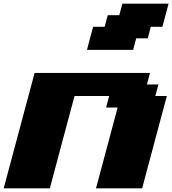

<svg xmlns="http://www.w3.org/2000/svg" viewBox="-20 -1020 933 1040"><path d="M500 0H750Q772 -83 816.7 -250Q861.3 -417 883.8 -500H821.3L838.4 -562.5H775.9L792.5 -625H167.5Q139.6 -520.5 83.7 -312.3Q27.8 -104 0 0H250Q272 -83 316.7 -250Q361.3 -417 383.8 -500H571.3L554.7 -437.5H617.2ZM451.2 -750H701.2L717.8 -812.5H780.3L796.9 -875H859.4Q865.2 -896 876.5 -937.5Q887.7 -979 893.1 -1000H643.1L626 -937.5H563.5L546.9 -875H484.4Q478.5 -854 467.5 -812.5Q456.5 -771 451.2 -750Z"/></svg>

Font: Faithful 32x
Style: BoldOblique
Weight: 400
Foundry: Faithful Resource Pack
Version: Version 1.0; January 27, 2023